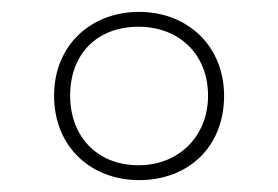

<svg xmlns="http://www.w3.org/2000/svg" viewBox="-20 -744 468 323"><path d="M214 -441C296 -441 357 -496 357 -583C357 -666 296 -724 214 -724C133 -724 71 -668 71 -583C71 -496 134 -441 214 -441ZM213 -466C143 -466 98 -515 98 -583C98 -653 143 -699 213 -699C281 -699 330 -653 330 -583C330 -515 281 -466 213 -466Z"/></svg>

Font: Noto Sans Gurmukhi UI Thin
Style: Regular
Weight: 100
Designer: Jelle Bosma - Monotype Design Team
Foundry: Monotype Imaging Inc.
Version: Version 2.004